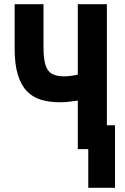

<svg xmlns="http://www.w3.org/2000/svg" viewBox="-20 -713 600 918"><path d="M402 185V0H352V-232Q335 -230 321 -228Q307 -226 294.5 -225Q282 -224 267 -224Q218 -224 178 -235.5Q138 -247 109.5 -276Q81 -305 65.5 -355Q50 -405 50 -482V-693H188V-489Q188 -433 197.5 -402.5Q207 -372 228.5 -360Q250 -348 286 -348Q301 -348 317 -350Q333 -352 352 -356V-693H491V-114H530V185Z"/></svg>

Font: Ubuntu Sans Mono
Style: Bold
Weight: 700
Monospace: yes
Designer: Dalton Maag Ltd
Foundry: Dalton Maag Ltd
Version: Version 1.006